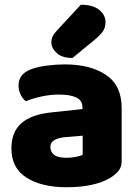

<svg xmlns="http://www.w3.org/2000/svg" viewBox="-20 -772 584 808"><path d="M260 -108Q277 -108 297.5 -111.5Q318 -115 328 -121V-201L256 -195Q228 -193 210 -183Q192 -173 192 -153Q192 -133 207.5 -120.5Q223 -108 260 -108ZM252 -501Q361 -501 426.5 -456.5Q492 -412 492 -318V-94Q492 -68 477.5 -51.5Q463 -35 443 -23Q411 -4 365 6Q319 16 260 16Q155 16 91.5 -24.5Q28 -65 28 -147Q28 -216 69.5 -253Q111 -290 196 -299L327 -313V-320Q327 -349 301.5 -361.5Q276 -374 228 -374Q191 -374 154.5 -366Q118 -358 89 -346Q76 -355 67 -373.5Q58 -392 58 -412Q58 -460 109 -480Q138 -491 177.5 -496Q217 -501 252 -501ZM219 -643 320 -752Q372 -752 398 -730Q424 -708 424 -680Q424 -657 414 -641.5Q404 -626 380 -606L285 -528Q241 -528 218.5 -549Q196 -570 196 -594Q196 -606 200.5 -617Q205 -628 219 -643Z"/></svg>

Font: Baloo Bhaijaan 2 ExtraBold
Style: Regular
Weight: 800
Designer: Sanskriti Dholi, Noopur Datye and Ek Type
Foundry: Ek Type
Version: Version 1.701